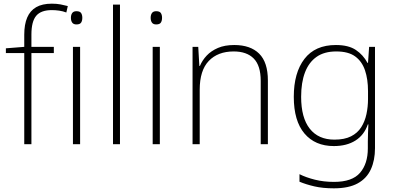

<svg xmlns="http://www.w3.org/2000/svg" viewBox="-20 -785 2151 1045"><path d="M273 -496H151V0H112V-496H12V-522L112 -530V-596Q112 -652 128 -689.5Q144 -727 177 -746Q210 -765 262 -765Q289 -765 309.5 -761Q330 -757 349 -752L341 -717Q323 -724 302.5 -727Q282 -730 262 -730Q203 -730 177 -699Q151 -668 151 -597V-530H273Z M416 -530V0H377V-530ZM396 -724Q415 -724 421.5 -714Q428 -704 428 -688Q428 -672 421.5 -662Q415 -652 396 -652Q380 -652 373 -662Q366 -672 366 -688Q366 -704 373 -714Q380 -724 396 -724Z M633 0H595V-760H633Z M850 -530V0H811V-530ZM830 -724Q849 -724 855.5 -714Q862 -704 862 -688Q862 -672 855.5 -662Q849 -652 830 -652Q814 -652 807 -662Q800 -672 800 -688Q800 -704 807 -714Q814 -724 830 -724Z M1255 -540Q1343 -540 1390.5 -493Q1438 -446 1438 -347V0H1399V-345Q1399 -428 1361 -466.5Q1323 -505 1252 -505Q1166 -505 1116.5 -453.5Q1067 -402 1067 -297V0H1028V-530H1059L1065 -426H1068Q1081 -457 1105 -482.5Q1129 -508 1166 -524Q1203 -540 1255 -540Z M1808 -540Q1877 -540 1917 -513Q1957 -486 1980 -443H1983L1989 -530H2021V22Q2021 87 1998.5 136.5Q1976 186 1927 213Q1878 240 1797 240Q1737 240 1691.5 229.5Q1646 219 1610 204V163Q1646 181 1694 193Q1742 205 1798 205Q1897 205 1939.5 155.5Q1982 106 1982 23V-15Q1982 -40 1983 -61.5Q1984 -83 1985 -108H1982Q1962 -50 1914.5 -20Q1867 10 1797 10Q1695 10 1637 -58.5Q1579 -127 1579 -258Q1579 -389 1637 -464.5Q1695 -540 1808 -540ZM1810 -505Q1745 -505 1703 -475.5Q1661 -446 1640 -391Q1619 -336 1619 -258Q1619 -144 1666 -84.5Q1713 -25 1800 -25Q1855 -25 1890.5 -43Q1926 -61 1946 -92.5Q1966 -124 1974.5 -164Q1983 -204 1983 -246V-289Q1983 -354 1966.5 -402.5Q1950 -451 1913 -478Q1876 -505 1810 -505Z"/></svg>

Font: Noto Sans Hebrew ExtraLight
Style: Regular
Weight: 250
Designer: Monotype Design Team
Foundry: Monotype Imaging Inc.
Version: Version 2.003